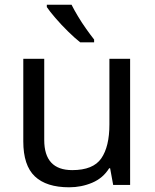

<svg xmlns="http://www.w3.org/2000/svg" viewBox="-20 -786 658 816"><path d="M533 -536V0H461L448 -71H444Q418 -29 372 -9.5Q326 10 274 10Q177 10 128 -36.5Q79 -83 79 -185V-536H168V-191Q168 -63 287 -63Q376 -63 410.5 -113Q445 -163 445 -257V-536ZM284 -766Q295 -744 311.5 -716.5Q328 -689 346.5 -663Q365 -637 380 -618V-606H321Q298 -624 269 -652.5Q240 -681 215.5 -709.5Q191 -738 179 -756V-766Z"/></svg>

Font: Noto Sans Osmanya
Style: Regular
Weight: 400
Designer: Monotype Design Team
Foundry: Monotype Imaging Inc.
Version: Version 2.001; ttfautohint (v1.8.4.7-5d5b)